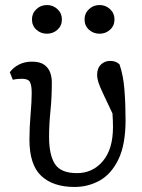

<svg xmlns="http://www.w3.org/2000/svg" viewBox="-20 -730 564 763"><path d="M276 13Q191 13 144 -31Q97 -75 97 -175Q97 -223 101.5 -275Q106 -327 106 -361Q106 -389 99.5 -403Q93 -417 67 -417Q58 -417 48.5 -416Q39 -415 31 -413L19 -443Q33 -462 55.5 -473.5Q78 -485 107 -485Q139 -485 156 -472.5Q173 -460 179.5 -441.5Q186 -423 186 -403Q186 -343 180.5 -289Q175 -235 175 -186Q175 -114 198.5 -78Q222 -42 286 -42Q348 -42 388.5 -89.5Q429 -137 429 -225Q429 -237 428.5 -250Q428 -263 427 -279Q403 -330 389.5 -358.5Q376 -387 371 -403Q366 -419 366 -433Q366 -459 381 -473.5Q396 -488 418 -488Q441 -488 455 -474Q470 -431 474.5 -373.5Q479 -316 479 -253Q479 -156 451 -97.5Q423 -39 377 -13Q331 13 276 13ZM166 -596Q142 -596 124.5 -612Q107 -628 107 -653Q107 -677 124.5 -693.5Q142 -710 166 -710Q191 -710 208.5 -693.5Q226 -677 226 -653Q226 -628 208.5 -612Q191 -596 166 -596ZM376 -596Q351 -596 333.5 -612Q316 -628 316 -653Q316 -677 333.5 -693.5Q351 -710 376 -710Q400 -710 417.5 -693.5Q435 -677 435 -653Q435 -628 417.5 -612Q400 -596 376 -596Z"/></svg>

Font: Source Serif Pro
Style: Regular
Weight: 400
Designer: Frank Grießhammer
Foundry: Adobe Systems Incorporated
Version: Version 3.001;hotconv 1.0.111;makeotfexe 2.5.65597